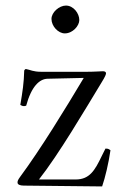

<svg xmlns="http://www.w3.org/2000/svg" viewBox="-20 -667 450 690"><path d="M165 -599C165 -573 189 -547 213 -547C241 -547 265 -573.9 265 -595C265 -619 244 -647 217 -647C193 -647 165 -623 165 -599ZM73 -419C71 -419 67 -415 67 -413C66 -370 61 -337 53 -290C61 -286 63 -284 74 -287C93 -357 122 -383.3 151 -384L281 -387C216 -278 126 -131 52 -31C44 -20 43 -16 43 -11C43 -4 51 -0.1 65 0L347 3C358 -29 370 -79 377 -127C371 -131 370 -133 359 -133L345 -105C321 -55 302 -22 252 -22H120C191 -112 285 -272 344 -369C359 -393 361 -400 361 -404C361 -408 357 -411 350 -411C345 -411 318 -409 290 -409H129C98 -409 90 -416 73 -419Z"/></svg>

Font: Libertinus Serif Display
Style: Regular
Weight: 400
Designer: Philipp H. Poll
Foundry: Khaled Hosny
Version: Version 6.1